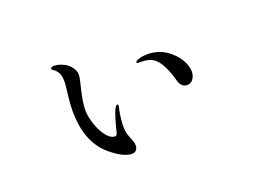

<svg xmlns="http://www.w3.org/2000/svg" viewBox="-78 -649 1156 847"><g transform="rotate(-20 500.0 -225.5)"><path d="M417 16C434 16 445 5 445 -14C445 -34 434 -49 427 -72C424 -81 422 -95 422 -112C422 -133 425 -159 431 -189C432 -194 434 -199 434 -203C434 -207 433 -211 430 -211C424 -211 420 -203 415 -194C410 -183 398 -150 385 -95C382 -84 378 -82 373 -82C330 -82 289 -176 289 -235C289 -293 316 -366 316 -393C316 -409 308 -425 293 -440C275 -457 245 -467 226 -467C217 -467 210 -464 210 -458C210 -456 212 -453 216 -451C240 -436 246 -413 246 -387C246 -356 235 -308 235 -250C235 -168 255 -90 315 -37C359 2 395 16 417 16ZM751 -186C774 -186 789 -210 789 -236C789 -254 780 -297 734 -336C698 -367 661 -374 632 -374C606 -374 593 -370 582 -365C577 -363 573 -360 573 -356C573 -352 578 -352 583 -352H591C606 -352 627 -351 645 -341C687 -319 709 -235 713 -220C718 -202 729 -186 751 -186Z"/></g></svg>

Font: Shippori Mincho OTF Medium
Style: Regular
Weight: 500
Designer: FONTDASU
Foundry: FONTDASU / Google Inc. / but / Adobe
Version: Version 3.300;hotconv 1.0.109;makeotfexe 2.5.65596